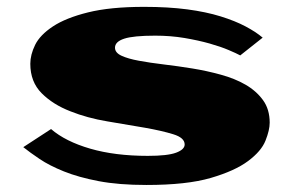

<svg xmlns="http://www.w3.org/2000/svg" viewBox="-20 -520 872 560"><path d="M400.4 -500Q470.7 -500 525.9 -492.7Q581.1 -485.4 623.5 -472.2Q666 -459 696.3 -442.9Q726.6 -426.8 746.1 -410.2L680.7 -358.4Q669.9 -364.3 647 -374Q624 -383.8 591.3 -393.1Q558.6 -402.3 518.1 -409.2Q477.5 -416 432.6 -416Q369.1 -416 342.3 -407.2Q315.4 -398.4 315.4 -380.9Q315.4 -366.2 334.5 -357.4Q353.5 -348.6 385.3 -342.8Q417 -336.9 458 -332Q499 -327.1 541 -320.3Q583 -313.5 624 -302.2Q665 -291 696.3 -272.9Q727.5 -254.9 747.1 -228Q766.6 -201.2 766.6 -162.1Q766.6 -140.6 754.4 -109.9Q742.2 -79.1 703.6 -50.3Q665 -21.5 594.7 -1Q524.4 19.5 407.2 19.5Q326.2 19.5 267.6 8.3Q209 -2.9 166.5 -20Q124 -37.1 95.7 -56.2Q67.4 -75.2 47.9 -90.8L128.9 -143.6Q170.9 -107.4 243.2 -86.4Q315.4 -65.4 411.1 -65.4Q468.8 -65.4 493.7 -74.7Q518.6 -84 518.6 -98.6Q518.6 -118.2 485.4 -128.4Q452.1 -138.7 402.3 -147.5L293 -166Q234.4 -175.8 185.5 -195.3Q134.8 -214.8 101.6 -248Q68.4 -281.2 68.4 -334Q68.4 -360.4 82.5 -389.2Q96.7 -418 134.3 -442.9Q171.9 -467.8 236.8 -483.9Q301.8 -500 400.4 -500Z"/></svg>

Font: Polsku
Style: Regular
Weight: 400
Designer: Sebastien Sanfilippo
Version: Version 1.1